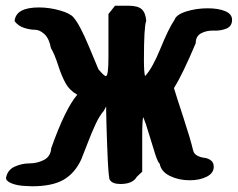

<svg xmlns="http://www.w3.org/2000/svg" viewBox="-20 -650 832 671"><path d="M1 -28Q6 -56 31 -67.5Q56 -79 83 -79Q110 -79 133.5 -91Q157 -103 159 -132Q208 -270 250 -319Q223 -334 209 -359.5Q195 -385 183 -422.5Q171 -460 158 -482Q152 -515 135.5 -530.5Q119 -546 102 -546Q85 -546 64.5 -552.5Q44 -559 31 -576Q35 -624 116 -624Q153 -624 189.5 -613.5Q226 -603 237 -589Q259 -564 291 -487Q323 -410 324 -408Q344 -384 350 -384Q359 -384 359 -450V-601Q363 -606 370.5 -615.5Q378 -625 382 -630H429Q462 -630 475.5 -617.5Q489 -605 491 -577Q483 -558 483 -440Q483 -396 487 -384Q513 -412 541 -481Q569 -550 590 -581Q596 -599 631 -610Q666 -621 706 -621Q743 -621 767 -611Q791 -601 791 -581Q791 -558 771 -550Q751 -542 727 -543Q703 -544 683.5 -534Q664 -524 664 -499Q618 -390 588 -342Q596 -315 621 -239Q646 -163 655 -124Q658 -112 669.5 -106Q681 -100 694 -98.5Q707 -97 717 -89.5Q727 -82 727 -67Q727 -45 702.5 -32.5Q678 -20 643 -20Q605 -20 574 -35Q543 -50 538 -78Q532 -82 522.5 -111Q513 -140 501 -180.5Q489 -221 481 -240Q477 -238 477 -171V-50L458 -32Q444 -7 401 -7Q373 -7 364 -21Q362 -22 360 -41.5Q358 -61 356.5 -93Q355 -125 354 -155Q353 -185 352 -218.5Q351 -252 351 -263V-278L343 -263Q328 -246 314 -216Q300 -186 284 -144Q268 -102 264 -93Q242 -45 202.5 -22Q163 1 92 1Q89 1 81.5 0.5Q74 0 70 0Q41 -1 21 -9Q1 -17 1 -28Z"/></svg>

Font: NaniFont Regular
Style: Regular
Weight: 400
Designer: Nanigashitei
Version: Version 1.036